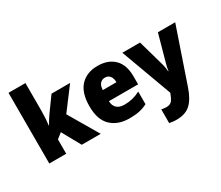

<svg xmlns="http://www.w3.org/2000/svg" viewBox="-161 -1154 2056 1788"><g transform="rotate(-30 867.0 -260.0)"><path d="M242 -460Q242 -425 239.5 -385Q237 -345 232 -310H236Q247 -330 262 -354Q277 -378 289 -395L403 -553H603L426 -318L613 0H409L299 -199L242 -154V0H60V-760H242Z M902 -563Q1015 -563 1080 -499Q1145 -435 1145 -310V-225H831Q832 -177 860 -150.5Q888 -124 942 -124Q989 -124 1029 -134Q1069 -144 1112 -166V-31Q1073 -10 1028 0Q983 10 919 10Q796 10 723 -59.5Q650 -129 650 -273Q650 -419 718 -491Q786 -563 902 -563ZM908 -434Q877 -434 856.5 -413Q836 -392 833 -343H980Q980 -385 961 -409.5Q942 -434 908 -434Z M1165 -553H1355L1437 -263Q1441 -247 1444 -227.5Q1447 -208 1448 -191H1452Q1454 -210 1457.5 -227Q1461 -244 1466 -261L1547 -553H1733L1532 35Q1496 140 1442 190Q1388 240 1291 240Q1267 240 1248.5 237.5Q1230 235 1215 232V85Q1226 87 1239.5 89Q1253 91 1268 91Q1309 91 1328 67Q1347 43 1363 -1L1365 -8Z"/></g></svg>

Font: Noto Sans Bengali SemiCondensed Black
Style: Regular
Weight: 900
Width: 4
Designer: Joana Ranito - Universal Thirst; Jelle Bosma - Monotype Design Team
Foundry: Universal Thirst ehf.
Version: Version 3.000; ttfautohint (v1.8.4.7-5d5b)